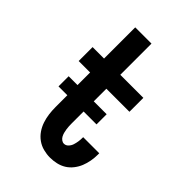

<svg xmlns="http://www.w3.org/2000/svg" viewBox="-218 -831 936 936"><g transform="rotate(45 250.0 -363.5)"><path d="M304 8Q281 8 258 2Q235 -4 216 -17.5Q197 -31 183.5 -50.5Q170 -70 162.5 -92.5Q155 -115 152 -138Q149 -161 149 -185V-424H70V-520H149V-735H261V-520H420V-424H261V-185Q261 -175 261.5 -165.5Q262 -156 263.5 -146Q265 -136 267.5 -126.5Q270 -117 274.5 -108.5Q279 -100 287 -94Q295 -88 304 -88Q317 -88 326.5 -98Q336 -108 340 -120.5Q344 -133 346 -146Q348 -159 348 -173V-177H459V-167Q459 -145 455 -123Q451 -101 443 -81Q435 -61 421 -43Q407 -25 388.5 -13.5Q370 -2 348 3Q326 8 304 8ZM88 -267V-337H350V-267Z"/></g></svg>

Font: Iosevka Curly Slab
Style: Bold
Weight: 700
Monospace: yes
Designer: Belleve Invis
Foundry: Belleve Invis
Version: Version 22.1.2; ttfautohint (v1.8.4)